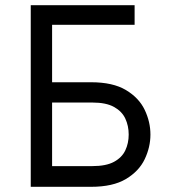

<svg xmlns="http://www.w3.org/2000/svg" viewBox="-20 -720 656 740"><path d="M120 -624.5V-700H498.8V-624.5ZM98.5 0V-700H180.8V-403H331Q415.2 -403 465.4 -372.9Q515.6 -342.9 537.7 -296.6Q559.8 -250.2 559.8 -201.5Q559.8 -152.8 537.7 -106.4Q515.6 -60.1 465.4 -30.1Q415.2 0 331 0ZM180.8 -79.8H336.2Q388.9 -79.8 419.4 -96.3Q450 -112.9 463 -140.5Q476 -168.1 476 -201.5Q476 -235 463 -262.9Q450 -290.9 419.4 -307.8Q388.9 -324.8 336.2 -324.8H180.8Z"/></svg>

Font: Overpass Mono Light
Style: Regular
Weight: 300
Monospace: yes
Designer: Delve Withrington, Dave Bailey
Foundry: Delve Fonts LLC
Version: Version 4.000